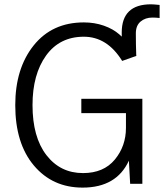

<svg xmlns="http://www.w3.org/2000/svg" viewBox="-20 -853 761 891"><path d="M50.8 0ZM546.9 -594.7Q544.9 -620.1 544.9 -702.1Q544.9 -833 680.7 -833Q691.4 -833 720.7 -830.1V-769.5Q703.1 -771.5 687.5 -771.5Q654.3 -771.5 632.3 -752.9Q610.4 -734.4 610.4 -698.2Q610.4 -648.4 612.3 -593.8ZM50.8 -365.2Q50.8 -535.2 136.2 -642.1Q221.7 -749 369.1 -749Q418.9 -749 461.9 -733.9Q504.9 -718.8 533.7 -693.4Q562.5 -668 581.5 -644Q600.6 -620.1 613.3 -593.8L546.9 -570.3Q477.5 -682.6 369.1 -682.6Q256.8 -682.6 193.8 -595.2Q130.9 -507.8 130.9 -365.2Q130.9 -216.8 195.3 -133.3Q259.8 -49.8 365.2 -49.8Q460.9 -49.8 512.7 -112.3Q564.5 -174.8 564.5 -259.8V-328.1H357.4V-394.5H640.6V0H584L578.1 -107.4Q520.5 17.6 363.3 17.6Q223.6 17.6 137.2 -85Q50.8 -187.5 50.8 -365.2Z"/></svg>

Font: Batunionen A1
Style: Regular
Weight: 400
Designer: HanYang I&C Co.,Ltd.
Foundry: HanYang I&C Co.,Ltd.
Version: Version 2.50; ttfautohint (v1.6)